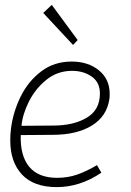

<svg xmlns="http://www.w3.org/2000/svg" viewBox="-20 -757 535 786"><path d="M22 -182Q22 -206 25 -231Q34 -300 65 -362.5Q96 -425 149 -465Q202 -505 273 -505Q341 -505 385 -469Q429 -433 429 -373Q429 -360 428 -353Q418 -281 356 -243Q294 -205 195 -205L65 -204Q62 -120 99.5 -74.5Q137 -29 214 -29Q258 -29 296.5 -42.5Q335 -56 377 -81L395 -50Q307 9 213 9Q118 9 70 -42.5Q22 -94 22 -182ZM389 -374Q389 -420 355.5 -443.5Q322 -467 275 -467Q215 -467 169.5 -430Q124 -393 98 -340.5Q72 -288 68 -242L198 -243Q281 -243 335 -275Q389 -307 389 -374ZM157 -704 192 -737 298 -593 279 -573Z"/></svg>

Font: Bellota Light
Style: Italic
Weight: 300
Italic angle: -7.5°
Designer: Kemie Guaida
Foundry: Kemie Guaida
Version: Version 4.001